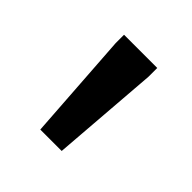

<svg xmlns="http://www.w3.org/2000/svg" viewBox="-85 -779 368 368"><g transform="rotate(45 99.0 -595.0)"><path d="M69 -474 54 -693V-716H144V-692L127 -474Z"/></g></svg>

Font: Ruda Medium
Style: Regular
Weight: 500
Version: Version 2.001